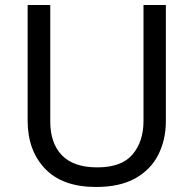

<svg xmlns="http://www.w3.org/2000/svg" viewBox="-20 -734 771 764"><path d="M640 -252Q640 -178 610 -118.5Q580 -59 518.5 -24.5Q457 10 362 10Q229 10 159.5 -62.5Q90 -135 90 -254V-714H180V-251Q180 -164 226.5 -116Q273 -68 367 -68Q464 -68 507.5 -119.5Q551 -171 551 -252V-714H640Z"/></svg>

Font: Noto Sans SignWriting
Style: Regular
Weight: 400
Designer: Monotype Design Team
Foundry: Monotype Imaging Inc.
Version: Version 2.004; ttfautohint (v1.8.4.7-5d5b)